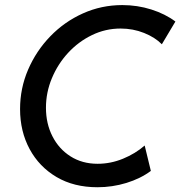

<svg xmlns="http://www.w3.org/2000/svg" viewBox="-20 -748 728 775"><path d="M373.5 7.8Q278.3 7.8 208.3 -33.4Q138.2 -74.7 99.6 -146.2Q61 -217.8 61 -307.6Q61 -391.6 93.5 -467Q126 -542.5 182.9 -601.3Q239.7 -660.2 314.5 -693.8Q389.2 -727.5 473.6 -727.5Q534.7 -727.5 590.8 -709.7Q647 -691.9 688 -661.1L633.3 -569.3Q606 -597.2 561.5 -615Q517.1 -632.8 466.8 -632.8Q405.8 -632.8 351.3 -606.4Q296.9 -580.1 255.1 -534.9Q213.4 -489.7 189.5 -432.4Q165.5 -375 165.5 -313Q165.5 -249 191.7 -197.8Q217.8 -146.5 264.9 -116.7Q312 -86.9 374 -86.9Q426.8 -86.9 476.6 -107.4Q526.4 -127.9 564 -160.6L588.9 -58.1Q546.9 -26.9 490 -9.5Q433.1 7.8 373.5 7.8Z"/></svg>

Font: Reddit Sans Medium
Style: Italic
Weight: 500
Italic angle: -11.25°
Designer: Stephen Hutchings
Version: Version 1.013